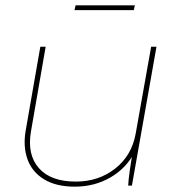

<svg xmlns="http://www.w3.org/2000/svg" viewBox="-20 -695 655 719"><path d="M76 -205 131 -520H151L96 -203Q81 -116 125.5 -65.5Q170 -15 264 -15Q349 -15 411 -63.5Q473 -112 488 -194L546 -520H566L474 0H460Q461 -21 466 -57Q471 -93 478 -135L484 -125Q453 -65 393.5 -30.5Q334 4 260 4Q190 4 145 -23.5Q100 -51 83 -98.5Q66 -146 76 -205ZM263 -675H485L481 -657H259Z"/></svg>

Font: Fixel Italic Variable Display Thin
Style: Italic
Weight: 100
Italic angle: -10°
Designer: AlfaBravo + MacPaw
Foundry: Kyrylo Tkachov, Marchela Mozhyna, Serhii Makarenko, Maria Weinstein, Zakhar Kryvoshyya
Version: Version 1.210;Glyphs 3.2 (3217)